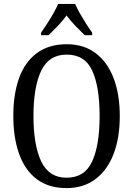

<svg xmlns="http://www.w3.org/2000/svg" viewBox="-20 -951 681 981"><path d="M320 10Q228 10 167.5 -36Q107 -82 77.5 -165Q48 -248 48 -359Q48 -470 77.5 -552Q107 -634 168 -679.5Q229 -725 321 -725Q408 -725 468.5 -679.5Q529 -634 560.5 -551.5Q592 -469 592 -358Q592 -247 560.5 -164.5Q529 -82 468 -36Q407 10 320 10ZM320 -43Q413 -43 451 -126.5Q489 -210 489 -358Q489 -507 451.5 -589.5Q414 -672 321 -672Q230 -672 190.5 -589.5Q151 -507 151 -358Q151 -210 190.5 -126.5Q230 -43 320 -43ZM190 -784Q203 -803 220 -829Q237 -855 252.5 -882Q268 -909 277 -931H364Q373 -909 388.5 -882Q404 -855 420.5 -829Q437 -803 451 -784V-771H413Q390 -793 365 -819Q340 -845 320 -872Q301 -845 276 -819Q251 -793 228 -771H190Z"/></svg>

Font: Noto Serif Thai Condensed
Style: Regular
Weight: 400
Width: 3
Designer: Monotype Design Team
Foundry: Monotype Imaging Inc.
Version: Version 2.002; ttfautohint (v1.8.4.7-5d5b)